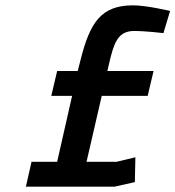

<svg xmlns="http://www.w3.org/2000/svg" viewBox="-20 -699 657 719"><path d="M617 -658C617 -658 529 -679 478 -679C359 -679 317 -615 282 -476L271 -433H194L172 -340H250L194 -93H98L77 0H409L485 -17L487 -110L416 -93H304L361 -340H533L555 -433H382L389 -463C406 -535 420 -583 482 -583C526 -583 592 -575 592 -575L617 -658Z"/></svg>

Font: RazerF5 SemiBold
Style: Italic
Weight: 600
Foundry: Razer Inc.
Version: Version 2